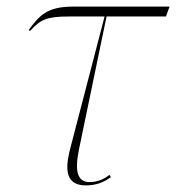

<svg xmlns="http://www.w3.org/2000/svg" viewBox="-20 -556 534 582"><path d="M240 6C271 6 294 -3 316 -19L312 -26C299 -16 279 -4 252 -4C213 -4 206 -39 220 -106L303 -506H483L494 -536H202C121 -536 99 -508 67 -465L71 -462C103 -497 121 -506 189 -506H297L195 -114C181 -62 168 6 240 6Z"/></svg>

Font: Noto Serif Display Thin
Style: Italic
Weight: 100
Italic angle: -12°
Designer: Monotype Design Team
Foundry: Monotype Imaging Inc.
Version: Version 2.009